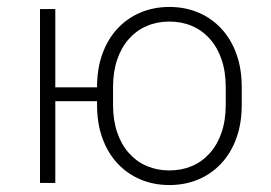

<svg xmlns="http://www.w3.org/2000/svg" viewBox="-20 -526 780 552"><path d="M467 6Q422 6 384 -10Q346 -26 318 -56Q290 -86 274.5 -128.5Q259 -171 259 -225V-235H139V0H95V-500H139V-275H259Q259 -329 274.5 -371.5Q290 -414 318 -444Q346 -474 384 -490Q422 -506 467 -506Q512 -506 550 -490Q588 -474 616 -444Q644 -414 659.5 -371.5Q675 -329 675 -275V-225Q675 -171 659.5 -128.5Q644 -86 616 -56Q588 -26 550 -10Q512 6 467 6ZM467 -36Q502 -36 531.5 -48.5Q561 -61 583 -85.5Q605 -110 617 -145Q629 -180 629 -225V-275Q629 -320 617 -355Q605 -390 583 -414.5Q561 -439 531.5 -451.5Q502 -464 467 -464Q432 -464 402.5 -451.5Q373 -439 351 -414.5Q329 -390 317 -355Q305 -320 305 -275V-225Q305 -180 317 -145Q329 -110 351 -85.5Q373 -61 402.5 -48.5Q432 -36 467 -36Z"/></svg>

Font: PT Root UI Web Light
Style: Regular
Weight: 300
Designer: Vitaly Kuzmin
Foundry: ParaType Ltd.
Version: Version 1.000W